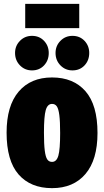

<svg xmlns="http://www.w3.org/2000/svg" viewBox="-20 -956 540 996"><path d="M391.1 -810.1H110.8V-936H391.1ZM146 -770Q184.1 -770 208.5 -744.1Q232.9 -718.3 232.9 -681.2Q232.9 -642.6 208.5 -616.7Q184.1 -590.8 146 -590.8Q108.9 -590.8 83.5 -616.9Q58.1 -643.1 58.1 -681.2Q58.1 -718.3 83.5 -744.1Q108.9 -770 146 -770ZM356 -770Q394 -770 418.5 -744.1Q442.9 -718.3 442.9 -681.2Q442.9 -642.6 418.5 -616.7Q394 -590.8 356 -590.8Q318.8 -590.8 293.5 -616.9Q268.1 -643.1 268.1 -681.2Q268.1 -718.3 293.5 -744.1Q318.8 -770 356 -770ZM485.8 -266.1Q485.8 -127 423.3 -53.5Q360.8 20 250 20Q138.7 20 76.4 -51Q14.2 -122.1 14.2 -268.1Q14.2 -407.2 76.7 -480.7Q139.2 -554.2 250 -554.2Q360.8 -554.2 423.3 -482.9Q485.8 -411.6 485.8 -266.1ZM250 -417Q226.6 -417 217.3 -384.8Q208 -352.5 208 -268.1Q208 -208 212.2 -175Q216.3 -142.1 225.1 -129.2Q233.9 -116.2 250 -116.2Q273.4 -116.2 282.7 -148.4Q292 -180.7 292 -266.1Q292 -325.7 287.8 -358.4Q283.7 -391.1 274.9 -404.1Q266.1 -417 250 -417Z"/></svg>

Font: Fira Sans Compressed Heavy
Style: Regular
Weight: 900
Width: 1
Designer: Carrois Corporate & Edenspiekermann AG
Foundry: Carrois Corporate GbR & Edenspiekermann AG
Version: Version 4.203;PS 004.203;hotconv 1.0.88;makeotf.lib2.5.64775